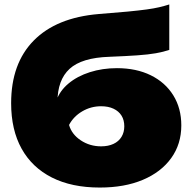

<svg xmlns="http://www.w3.org/2000/svg" viewBox="-20 -824 859 862"><path d="M428 18Q302 18 213 -27Q124 -72 77 -156.5Q30 -241 30 -361Q30 -539 131.5 -642Q233 -745 423 -761Q502 -767 553.5 -772Q605 -777 638 -781.5Q671 -786 694.5 -791.5Q718 -797 740 -804V-600Q714 -591 680 -585Q646 -579 596 -575.5Q546 -572 471 -569Q347 -565 292.5 -515Q238 -465 238 -366V-352L233 -372Q248 -416 287.5 -449Q327 -482 383.5 -500Q440 -518 505 -518Q592 -518 657 -486Q722 -454 758 -396Q794 -338 794 -261Q794 -177 748.5 -114Q703 -51 621 -16.5Q539 18 428 18ZM434 -167Q466 -167 489.5 -178Q513 -189 525.5 -209.5Q538 -230 538 -257Q538 -285 525.5 -305Q513 -325 489.5 -336Q466 -347 434 -347Q388 -347 349 -324Q310 -301 290 -263Q302 -221 342.5 -194Q383 -167 434 -167Z"/></svg>

Font: Unbounded Black
Style: Regular
Weight: 900
Designer: Luke Prowse, Jean-Baptiste Morizot, Fátima Lázaro, Florian Runge
Foundry: NaN
Version: Version 1.701;gftools[0.9.28.dev5+ged2979d]